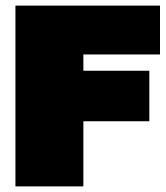

<svg xmlns="http://www.w3.org/2000/svg" viewBox="-20 -664 590 684"><path d="M35 0V-644H550V-470H277V-412H512V-232H277V0Z"/></svg>

Font: Kanit Black
Style: Regular
Weight: 900
Designer: Katatrad Team
Foundry: CadsonDemak
Version: Version 2.000; ttfautohint (v1.8.3)